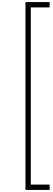

<svg xmlns="http://www.w3.org/2000/svg" viewBox="-20 -1170 512 1839"><path d="M224 649V-1150H455V-1099H275V598H455V649Z"/></svg>

Font: MathJax_Size2
Style: Regular
Weight: 400
Version: Version 1.1